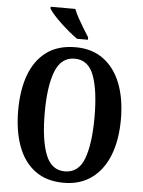

<svg xmlns="http://www.w3.org/2000/svg" viewBox="-61 -979 770 1037"><g transform="rotate(5 323.5 -460.5)"><path d="M324 10Q230 10 168 -36Q106 -82 75.5 -165Q45 -248 45 -359Q45 -470 75.5 -552Q106 -634 168 -679.5Q230 -725 325 -725Q414 -725 476 -679.5Q538 -634 570 -551.5Q602 -469 602 -358Q602 -247 570 -164.5Q538 -82 475.5 -36Q413 10 324 10ZM324 -52Q399 -52 429 -132.5Q459 -213 459 -358Q459 -503 429 -583Q399 -663 325 -663Q252 -663 220.5 -583Q189 -503 189 -358Q189 -213 220 -132.5Q251 -52 324 -52ZM328 -771Q308 -785 284.5 -804.5Q261 -824 237.5 -846Q214 -868 196.5 -888Q179 -908 171 -921V-931H305Q313 -909 328 -882Q343 -855 359 -829Q375 -803 387 -784V-771Z"/></g></svg>

Font: Noto Serif ExtraCondensed
Style: Bold
Weight: 700
Width: 2
Designer: Monotype Design Team
Foundry: Monotype Imaging Inc.
Version: Version 2.014; ttfautohint (v1.8.4.7-5d5b)